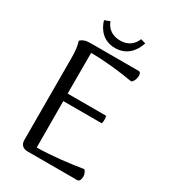

<svg xmlns="http://www.w3.org/2000/svg" viewBox="-205 -957 946 1062"><g transform="rotate(30 268.5 -426.5)"><path d="M276 -737C348 -737 390 -784 409 -843L378 -852C362 -813 330 -787 281 -787C234 -787 197 -809 181 -853L147 -840C163 -787 202 -737 276 -737ZM464 -72C385 -59 273 -45 177 -44L176 -340H422C426 -355 426 -372 422 -388H176V-648C271 -647 359 -637 446 -622C469 -632 479 -693 454 -693H152C118 -693 102 -689 83 -672C93 -643 96 -609 96 -569L97 -45C97 -16 116 0 143 0H461C488 0 486 -59 464 -72Z"/></g></svg>

Font: Arima Koshi
Style: Regular
Weight: 400
Designer: Joana Correia and Natanael Gama
Foundry: NDISCOVER
Version: Version 1.019;PS 001.019;hotconv 1.0.88;makeotf.lib2.5.64775